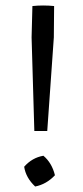

<svg xmlns="http://www.w3.org/2000/svg" viewBox="-20 -677 301 699"><path d="M177 -655 176 -541 152 -200H105L95 -541L98 -655Q108 -656 117.5 -656.5Q127 -657 137 -657Q147 -657 157.5 -656.5Q168 -656 177 -655ZM138 -110Q169 -84 180 -39Q149 -6 108 2Q74 -30 68 -70Q97 -103 138 -110Z"/></svg>

Font: Piazzolla SC
Style: Regular
Weight: 400
Designer: Juan Pablo del Peral
Foundry: Huerta Tipografica
Version: Version 1.330